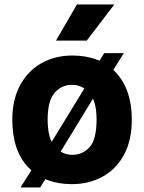

<svg xmlns="http://www.w3.org/2000/svg" viewBox="-20 -800 632 842"><path d="M295 7.5Q176 7.5 105 -65.2Q34 -138 34 -276Q34 -363 68 -426Q102 -489 161.5 -522.8Q221 -556.5 297 -556.5Q419.5 -556.5 488.8 -481.5Q558 -406.5 558 -276Q558 -184 523.5 -120.8Q489 -57.5 429.5 -25Q370 7.5 295 7.5ZM297 -121Q342.5 -121 373 -154.8Q403.5 -188.5 403.5 -276Q403.5 -357.5 371.8 -392.8Q340 -428 295.5 -428Q250 -428 219.5 -392.8Q189 -357.5 189 -276Q189 -192 221 -156.5Q253 -121 297 -121ZM70 22 142 -92 164.5 -109 382.5 -465.5 385 -483 437 -567H523L461.5 -468.5L438 -449.5L215 -84.5L213.5 -69L156 22ZM225.5 -622 317.5 -780.5H481.5L360.5 -622Z"/></svg>

Font: Spline Sans
Style: Bold
Weight: 700
Designer: Eben Sorkin, Mirko Velimirovic
Foundry: Sorkin Type
Version: Version 1.000; ttfautohint (v1.8.3)